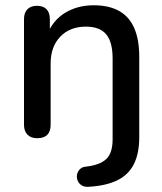

<svg xmlns="http://www.w3.org/2000/svg" viewBox="-20 -517 616 728"><path d="M320 191Q301 193 290 186Q279 179 274.5 168Q270 157 272 145.5Q274 134 282.5 125Q291 116 305 115Q358 109 382.5 86.5Q407 64 407 11V-295Q407 -358 382.5 -387Q358 -416 306 -416Q245 -416 208.5 -378Q172 -340 172 -276V-44Q172 7 121 7Q97 7 84 -6.5Q71 -20 71 -44V-444Q71 -469 84 -482Q97 -495 120 -495Q144 -495 156.5 -482Q169 -469 169 -444V-366L158 -384Q180 -440 227 -468.5Q274 -497 335 -497Q393 -497 431.5 -475.5Q470 -454 489 -410.5Q508 -367 508 -301V3Q508 65 487.5 105.5Q467 146 425 166.5Q383 187 320 191Z"/></svg>

Font: Nunito ExtraLight SemiBold
Style: Regular
Weight: 600
Version: Version 3.602